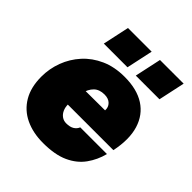

<svg xmlns="http://www.w3.org/2000/svg" viewBox="-214 -924 1078 1078"><g transform="rotate(45 325.0 -385.0)"><path d="M301 12Q221 12 160 -17Q99 -46 65 -103.5Q31 -161 31 -245Q31 -308 53 -367Q75 -426 117.5 -473Q160 -520 221.5 -547.5Q283 -575 363 -575Q461 -575 523 -535Q585 -495 608 -420Q631 -345 609 -239H186L214 -363L418 -364Q420 -390 402.5 -407.5Q385 -425 353 -425Q313 -425 290 -402.5Q267 -380 257 -339Q247 -298 247 -242Q247 -218 255.5 -199Q264 -180 279.5 -169Q295 -158 315 -158Q345 -158 362.5 -169Q380 -180 387 -198H599Q584 -139 549.5 -91Q515 -43 455 -15.5Q395 12 301 12ZM402 -624 436 -782H624L590 -624ZM148 -624 182 -782H370L336 -624Z"/></g></svg>

Font: Azeret Mono Thin Black
Style: Italic
Weight: 900
Italic angle: -12°
Version: Version 1.002